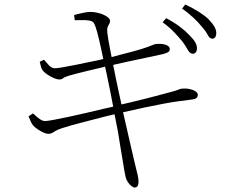

<svg xmlns="http://www.w3.org/2000/svg" viewBox="-20 -793 1040 855"><path d="M580 42Q573 42 564.5 35Q556 28 549.5 18Q543 8 540 -2Q538 -10 534 -32Q530 -54 525.5 -83Q521 -112 516 -140Q512 -168 505 -208Q498 -244 490 -284Q462 -278 428 -269Q382 -257 337.5 -245.5Q293 -234 262 -224Q233 -215 221 -206Q209 -197 194 -197Q187 -197 174.5 -202.5Q162 -208 149 -216.5Q136 -225 127 -235Q122 -241 117.5 -251Q113 -261 107 -275L127 -288Q145 -271 157.5 -262.5Q170 -254 180 -254Q190 -254 217.5 -259Q245 -264 282.5 -272Q320 -280 361 -289.5Q402 -299 439 -308Q464 -313 484 -318Q478 -350 472 -381Q463 -424 456 -459Q452 -480 448 -496Q407 -486 368 -477Q322 -466 287 -456Q267 -450 261 -444.5Q255 -439 243 -439Q235 -439 220.5 -445Q206 -451 192.5 -460Q179 -469 173 -476Q166 -484 163 -493.5Q160 -503 157 -518L176 -527Q187 -514 198.5 -501.5Q210 -489 226 -489Q235 -489 260 -493.5Q285 -498 318.5 -504.5Q352 -511 388 -519Q416 -524 440 -530Q435 -555 429 -582Q421 -619 413 -649Q405 -679 398 -690Q393 -699 377 -701.5Q361 -704 343.5 -703.5Q326 -703 313 -703L310 -726Q327 -731 348.5 -735.5Q370 -740 380 -740Q397 -740 413 -736.5Q429 -733 442 -727Q455 -721 462.5 -714Q470 -707 470 -700Q470 -692 466 -686Q462 -680 459 -671.5Q456 -663 458 -647Q462 -616 467 -591Q471 -571 477 -539Q505 -546 534 -554Q575 -564 611 -575Q642 -585 654.5 -590.5Q667 -596 674 -597Q684 -598 695 -597.5Q706 -597 715 -594.5Q724 -592 730 -587Q736 -582 736 -574Q736 -564 725.5 -559Q715 -554 701 -551Q671 -545 626 -535Q581 -525 537 -516Q507 -509 484 -504Q495 -447 508 -387Q515 -356 521 -328Q541 -332 565 -338Q602 -347 639.5 -356.5Q677 -366 706 -374Q735 -382 747 -385Q769 -391 775 -394Q781 -397 788 -398Q808 -400 824.5 -396.5Q841 -393 851 -386Q861 -379 861 -370Q861 -363 856 -357.5Q851 -352 836 -350Q804 -346 774.5 -342Q745 -338 710 -331.5Q675 -325 627 -315Q586 -306 528 -293Q533 -273 537 -254Q551 -190 563 -140Q575 -90 581 -63Q588 -34 592.5 -16Q597 2 597 19Q597 26 593.5 34Q590 42 580 42ZM836 -554Q825 -555 816 -571.5Q807 -588 793 -607Q777 -627 755.5 -649.5Q734 -672 704 -694L720 -712Q756 -693 781 -674Q806 -655 822 -638Q841 -619 849.5 -604.5Q858 -590 857 -575Q856 -564 850.5 -558.5Q845 -553 836 -554ZM923 -621Q913 -622 904.5 -638.5Q896 -655 879 -674Q862 -695 841.5 -714Q821 -733 791 -755L805 -773Q841 -756 867.5 -739Q894 -722 910 -706Q928 -687 936 -672Q944 -657 943 -642Q942 -631 937 -625.5Q932 -620 923 -621Z"/></svg>

Font: Noto Serif HK ExtraLight ExtraLight
Style: Regular
Weight: 250
Version: Version 2.003-H1;hotconv 1.1.1;makeotfexe 2.6.0